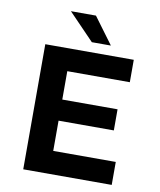

<svg xmlns="http://www.w3.org/2000/svg" viewBox="-92 -917 822 989"><g transform="rotate(10 319.5 -422.5)"><path d="M233.4 -388.7V-537.1H560.5V-654.3H97.7V0H560.5V-120.1H233.4V-278.3H522.5V-388.7ZM332 -706.1H431.6L329.1 -844.7H198.2Z"/></g></svg>

Font: Sen-gleads
Style: Bold
Weight: 700
Designer: Kosal Sen, Philatype
Foundry: Philatype
Version: Version 1.004; ttfautohint (v1.8.3)